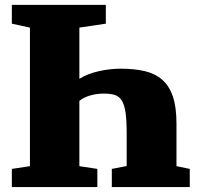

<svg xmlns="http://www.w3.org/2000/svg" viewBox="-20 -763 806 783"><path d="M28.3 -74.2 102.1 -85.4V-650.4L28.3 -666.5V-743.2H411.6V-666.5L303.7 -650.4V-441.4Q319.8 -452.1 340.6 -460Q361.3 -467.8 383.8 -472.9Q406.2 -478 429.2 -480.5Q452.1 -482.9 472.7 -482.9Q527.8 -482.9 570.3 -472.9Q612.8 -462.9 641.6 -437.7Q670.4 -412.6 685.1 -369.1Q699.7 -325.7 699.7 -259.3V-85.4L753.9 -74.2V0H436V-74.2L496.6 -85.9V-219.7Q496.6 -272.5 491.9 -304.4Q487.3 -336.4 476.3 -353.5Q465.3 -370.6 447.5 -376Q429.7 -381.3 403.3 -381.3Q388.2 -381.3 373.5 -379.2Q358.9 -377 345.7 -373Q332.5 -369.1 321.8 -363.5Q311 -357.9 303.7 -351.6V-85.4L377 -74.2V0H28.3Z"/></svg>

Font: Merriweather UltraBold
Style: Regular
Weight: 900
Designer: Eben Sorkin ( sorkintype@gmail.com )
Foundry: Eben Sorkin
Version: Version 1.570; ttfautohint (v1.3) -l 8 -r 32 -G 0 -x 0 -H 60